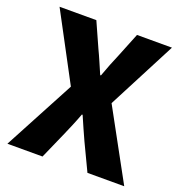

<svg xmlns="http://www.w3.org/2000/svg" viewBox="-133 -861 923 976"><g transform="rotate(20 328.5 -372.5)"><path d="M13 0H203L267 -145C284 -184 301 -223 318 -269H322C342 -223 359 -184 377 -145L446 0H645L440 -375L632 -745H443L389 -611C374 -576 358 -537 341 -489H337C316 -537 300 -576 283 -611L223 -745H24L217 -383Z"/></g></svg>

Font: Noto Sans CJK TC Black
Style: Regular
Weight: 900
Designer: Ryoko NISHIZUKA 西塚涼子 (kana, bopomofo & ideographs); Paul D. Hunt (Latin, Greek & Cyrillic); Sandoll Communications 산돌커뮤니
Foundry: Adobe
Version: Version 2.004;hotconv 1.0.118;makeotfexe 2.5.65603